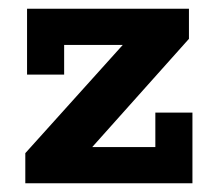

<svg xmlns="http://www.w3.org/2000/svg" viewBox="-20 -420 489 440"><path d="M38 0V-69L291 -350L306 -317H127V-249H42V-400H413V-331L161 -49L145 -83H336V-162H421V0Z"/></svg>

Font: Rokkitt SemiBold
Style: Bold
Weight: 700
Version: Version 3.103